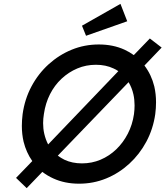

<svg xmlns="http://www.w3.org/2000/svg" viewBox="-20 -940 856 993"><path d="M118 33 63 -20 147 -107Q116 -151 102 -207Q93 -246 93 -289Q93 -318 97 -350Q108 -428 143 -493.5Q178 -559 231.5 -607.5Q285 -656 351 -683Q417 -710 491 -710Q565 -710 624 -683Q650 -671 672 -655L755 -741L816 -694L727 -601Q763 -554 778 -493Q787 -454 787 -411Q787 -381 783 -350Q772 -273 737 -207.5Q702 -142 648.5 -93Q595 -44 529 -17Q463 10 389 10Q315 10 256 -17Q225 -31 199 -51ZM592 -572Q581 -580 567 -586Q527 -605 476 -605Q425 -605 380 -586Q335 -567 298.5 -533Q262 -499 238.5 -452.5Q215 -406 207 -350Q203 -326 203 -303Q203 -274 209 -248Q216 -218 229 -193ZM404 -95Q455 -95 500 -114Q545 -133 581 -167.5Q617 -202 641 -248.5Q665 -295 673 -350Q676 -373 676 -395Q676 -425 670 -452Q662 -487 645 -515L279 -135Q295 -123 313 -114Q353 -95 404 -95ZM425 -755 404 -807 603 -920 638 -830Z"/></svg>

Font: Lexend
Style: Italic
Weight: 400
Italic angle: -8.13011°
Designer: Bonnie Shaver-Troup, Thomas Jockin
Foundry: Lexend
Version: Version 1.007